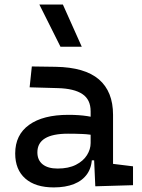

<svg xmlns="http://www.w3.org/2000/svg" viewBox="-20 -815 626 845"><path d="M399.4 4.9 392.6 -148.4 378.9 -191.4V-325.2Q378.9 -377 342.5 -401.1Q306.2 -425.3 234.4 -427.2L110.4 -430.7L120.1 -522.5L224.6 -521Q353 -519 415.3 -465.6Q477.5 -412.1 477.5 -309.6V-93.8L565.4 -83V0ZM216.8 9.8Q135.7 9.8 91.3 -29.3Q46.9 -68.4 46.9 -139.6Q46.9 -221.7 108.2 -265.6Q169.4 -309.6 281.2 -309.6Q327.6 -309.6 364 -304Q400.4 -298.3 428.7 -287.1L407.2 -216.8Q374.5 -224.1 343.3 -225.3Q312 -226.6 279.3 -226.6Q144.5 -226.6 144.5 -144.5Q144.5 -110.4 167.7 -91.8Q190.9 -73.2 233.4 -73.2Q281.7 -73.2 314.2 -89.8Q346.7 -106.4 362.8 -132.3Q378.9 -158.2 378.9 -185.5V-242.2L409.2 -109.4H368.2L384.8 -125Q384.8 -80.1 364 -50Q343.3 -20 305.7 -5.1Q268.1 9.8 216.8 9.8ZM246.1 -609.4 153.3 -794.9H256.8L339.8 -609.4Z"/></svg>

Font: Cascadia Mono
Style: Regular
Weight: 400
Monospace: yes
Designer: Aaron Bell
Foundry: Saja Typeworks
Version: Version 2404.023